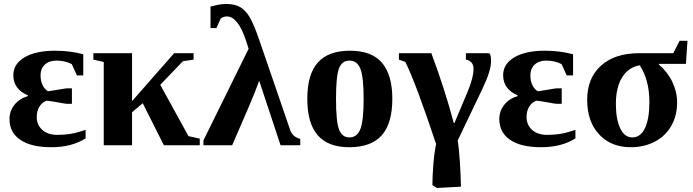

<svg xmlns="http://www.w3.org/2000/svg" viewBox="-20 -724 3453 957"><path d="M406.7 -34.2Q337.4 9.8 235.8 9.8Q135.3 9.8 81.3 -26.9Q27.3 -63.5 27.3 -130.9Q27.3 -170.4 51.8 -201.4Q76.2 -232.4 119.1 -245.1V-248.5Q46.4 -279.8 46.4 -349.1Q46.4 -405.3 102.3 -438.2Q158.2 -471.2 253.9 -471.2Q328.6 -471.2 395 -453.6V-348.1H363.3L337.9 -404.3Q305.2 -421.9 261.2 -421.9Q224.6 -421.9 203.4 -401.9Q182.1 -381.8 182.1 -349.1Q182.1 -320.8 192.4 -299.6Q202.6 -278.3 219.7 -269L272 -277.3Q307.6 -283.7 313.5 -283.7H338.4V-206.5H313.5Q306.6 -206.5 270.5 -213.4Q228 -221.2 211.4 -222.2Q187.5 -211.9 175.3 -190.7Q163.1 -169.4 163.1 -140.6Q163.1 -101.6 190.7 -76.7Q218.3 -51.8 265.1 -51.8Q330.1 -51.8 378.4 -67.9L406.7 -76.7Z M944.8 -459V-426.8L891.6 -418.9L778.8 -301.3L919.4 -45.4L975.6 -33.2V0H796.9L691.4 -209.5L638.2 -164.6V0H497.1V-415L445.3 -426.8V-459H638.2V-219.7L848.1 -459Z M994.1 0V-24.4L1219.2 -481L1206.1 -522Q1166 -642.1 1110.8 -642.1Q1093.8 -642.1 1079.6 -630.9L1058.6 -584H1029.3V-691.4Q1040 -693.8 1049.1 -696Q1058.1 -698.2 1067.1 -700.2Q1076.2 -702.1 1086.2 -703.1Q1096.2 -704.1 1109.9 -704.1Q1150.9 -704.1 1177.7 -688.2Q1204.6 -672.4 1225.6 -636.5Q1246.6 -600.6 1274.9 -517.1L1426.3 -76.2Q1437.5 -42 1476.6 -31.7V0H1378.4L1272 -321.3Q1263.7 -298.8 1248 -258.5Q1232.4 -218.3 1137.2 0Z M1935.5 -231.9Q1935.5 -108.4 1882.6 -49.3Q1829.6 9.8 1720.7 9.8Q1615.2 9.8 1563.5 -50Q1511.7 -109.9 1511.7 -231.9Q1511.7 -353.5 1564.2 -412.4Q1616.7 -471.2 1724.6 -471.2Q1833.5 -471.2 1884.5 -410.4Q1935.5 -349.6 1935.5 -231.9ZM1792.5 -231.9Q1792.5 -339.4 1776.6 -380.6Q1760.7 -421.9 1721.7 -421.9Q1684.1 -421.9 1669.4 -382.3Q1654.8 -342.8 1654.8 -231.9Q1654.8 -119.1 1669.7 -79.1Q1684.6 -39.1 1721.7 -39.1Q1760.3 -39.1 1776.4 -81.3Q1792.5 -123.5 1792.5 -231.9Z M1968.3 -426.8V-459H2129.9Q2198.2 -276.4 2241.7 -110.8H2245.1L2311.5 -268.6Q2340.3 -337.9 2340.3 -380.9Q2340.3 -418.9 2302.2 -427.2V-459H2418.5Q2427.7 -450.7 2427.7 -420.4Q2427.7 -371.6 2385.7 -283.7L2261.2 -23.4Q2267.1 7.8 2272.2 84Q2277.3 160.2 2277.3 206.5L2157.7 212.9L2135.3 198.7Q2135.3 157.2 2139.9 97.2Q2144.5 37.1 2153.8 -5.9Q2051.3 -313.5 2000.5 -415Z M2848.1 -34.2Q2778.8 9.8 2677.2 9.8Q2576.7 9.8 2522.7 -26.9Q2468.8 -63.5 2468.8 -130.9Q2468.8 -170.4 2493.2 -201.4Q2517.6 -232.4 2560.5 -245.1V-248.5Q2487.8 -279.8 2487.8 -349.1Q2487.8 -405.3 2543.7 -438.2Q2599.6 -471.2 2695.3 -471.2Q2770 -471.2 2836.4 -453.6V-348.1H2804.7L2779.3 -404.3Q2746.6 -421.9 2702.6 -421.9Q2666 -421.9 2644.8 -401.9Q2623.5 -381.8 2623.5 -349.1Q2623.5 -320.8 2633.8 -299.6Q2644 -278.3 2661.1 -269L2713.4 -277.3Q2749 -283.7 2754.9 -283.7H2779.8V-206.5H2754.9Q2748 -206.5 2711.9 -213.4Q2669.4 -221.2 2652.8 -222.2Q2628.9 -211.9 2616.7 -190.7Q2604.5 -169.4 2604.5 -140.6Q2604.5 -101.6 2632.1 -76.7Q2659.7 -51.8 2706.5 -51.8Q2771.5 -51.8 2819.8 -67.9L2848.1 -76.7Z M3216.8 -215.8Q3216.8 -324.2 3168.9 -398.4Q3112.8 -389.2 3081.3 -338.9Q3049.8 -288.6 3049.8 -206.5Q3049.8 -129.9 3071.3 -84.5Q3092.8 -39.1 3131.3 -39.1Q3172.9 -39.1 3194.8 -85.4Q3216.8 -131.8 3216.8 -215.8ZM3263.7 -405.8V-402.8Q3308.1 -364.7 3331.5 -315.2Q3355 -265.6 3355 -213.9Q3355 -147.5 3325.9 -96.7Q3296.9 -45.9 3244.1 -18.1Q3191.4 9.8 3124 9.8Q3025.4 9.8 2966.1 -54.2Q2906.7 -118.2 2906.7 -226.1Q2906.7 -335 2975.8 -397Q3044.9 -459 3167 -459H3335.9L3367.2 -520.5H3406.7L3398.9 -405.8Z"/></svg>

Font: Liberation Serif
Style: Bold
Weight: 700
Designer: Steve Matteson
Foundry: Ascender Corporation
Version: Version 2.1.5